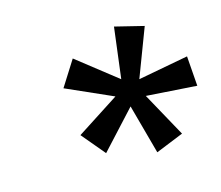

<svg xmlns="http://www.w3.org/2000/svg" viewBox="-61 -797 569 495"><g transform="rotate(-15 223.5 -549.0)"><path d="M441 -597 447 -517 312 -526 377 -408 303 -378 267 -510 175 -410 123 -472 236 -545 112 -600 155 -668 262 -584 279 -720 356 -701 307 -572Z"/></g></svg>

Font: CST
Style: Italic
Weight: 400
Italic angle: -14°
Version: Version 1.00